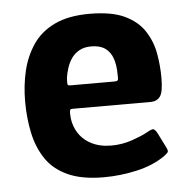

<svg xmlns="http://www.w3.org/2000/svg" viewBox="-42 -521 555 571"><g transform="rotate(-5 235.5 -236.0)"><path d="M32 -237Q32 -284 42 -327Q52 -370 75.5 -405Q99 -440 140.5 -460Q182 -480 245 -480Q311 -480 350 -461.5Q389 -443 409 -412Q429 -381 435.5 -344.5Q442 -308 442 -272Q442 -230 432.5 -216.5Q423 -203 403 -203H171Q165 -203 163.5 -200.5Q162 -198 162 -191Q162 -161 175.5 -136.5Q189 -112 215 -98Q241 -84 276 -84Q309 -84 339 -94.5Q369 -105 383 -113Q395 -120 402 -121.5Q409 -123 417 -107L438 -65Q444 -54 441 -49.5Q438 -45 428 -38Q393 -14 344 -3Q295 8 246 8Q181 8 139 -11Q97 -30 74 -64Q51 -98 41.5 -142.5Q32 -187 32 -237ZM313 -293Q313 -321 306 -341Q299 -361 283.5 -372Q268 -383 242 -383Q221 -383 206.5 -375Q192 -367 183 -354Q174 -341 169 -325.5Q164 -310 162 -296Q161 -280 162 -276.5Q163 -273 170 -273H301Q310 -273 312 -276Q314 -279 313 -293Z"/></g></svg>

Font: Glory
Style: Bold
Weight: 700
Designer: Robert Leuschke
Foundry: Robert Leuschke
Version: Version 1.011